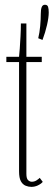

<svg xmlns="http://www.w3.org/2000/svg" viewBox="-20 -756 220 786"><path d="M136.5 -599.5Q142 -621.5 144.5 -649.2Q147 -677 147 -700Q147 -717.5 150.8 -727Q154.5 -736.5 164 -736.5Q174 -736.5 176.8 -728Q179.5 -719.5 179.5 -705Q179.5 -684.5 172.5 -653.8Q165.5 -623 154 -592.5ZM108.5 9Q96.5 9 84.8 4.2Q73 -0.5 65.5 -14Q58 -27.5 58 -55V-502H6V-523.5H58Q59.5 -535 61 -557.8Q62.5 -580.5 64 -607.8Q65.5 -635 65.5 -660H88V-523.5H151V-502H88V-44.5Q88 -25 95 -18.5Q102 -12 110 -12Q121 -12 129.8 -17.8Q138.5 -23.5 142.5 -28L155 -11.5Q148.5 -3.5 135.5 2.8Q122.5 9 108.5 9Z"/></svg>

Font: Imbue 48pt Thin
Style: Regular
Weight: 250
Designer: Tyler Finck
Foundry: Etcetera Type Company
Version: Version 1.102